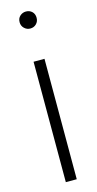

<svg xmlns="http://www.w3.org/2000/svg" viewBox="-112 -731 386 764"><g transform="rotate(-15 81.0 -348.5)"><path d="M59 0V-496H104V0ZM81 -627Q67 -627 56.5 -637Q46 -647 46 -662Q46 -678 56.5 -687.5Q67 -697 81 -697Q96 -697 106 -687.5Q116 -678 116 -662Q116 -647 106 -637Q96 -627 81 -627Z"/></g></svg>

Font: DM Sans 36pt ExtraLight
Style: Regular
Weight: 250
Designer: Colophon Foundry, Jonny Pinhorn
Foundry: Colophon Foundry
Version: Version 4.004;gftools[0.9.30]